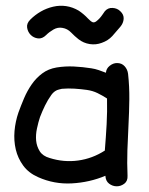

<svg xmlns="http://www.w3.org/2000/svg" viewBox="-20 -651 525 677"><path d="M114.3 -26.4Q81.1 -41 62 -66.9Q43 -92.8 35.6 -124Q28.3 -155.3 31.2 -189Q34.2 -222.7 44.9 -253.9Q53.7 -278.3 64.9 -304.7Q76.2 -331.1 91.8 -353.5Q107.4 -376 128.9 -392.1Q150.4 -408.2 179.7 -413.1Q210 -418 240.7 -416.5Q271.5 -415 301.8 -410.2Q315.4 -408.2 328.1 -403.8Q340.8 -399.4 353.5 -394.5Q354.5 -409.2 366.7 -418.9Q378.9 -428.7 392.6 -428.7Q409.2 -428.7 419.4 -417.5Q429.7 -406.2 431.6 -390.6Q436.5 -345.7 436 -300.8Q435.5 -255.9 433.1 -210.9Q430.7 -166 429.2 -121.1Q427.7 -76.2 429.7 -31.2Q430.7 -12.7 418.5 -3.4Q406.2 5.9 391.6 5.9Q377 5.9 364.7 -3.4Q352.5 -12.7 351.6 -31.2Q295.9 -7.8 233.4 -4.4Q170.9 -1 114.3 -26.4ZM121.1 -238.3Q115.2 -220.7 110.4 -198.2Q105.5 -175.8 107.4 -155.3Q109.4 -134.8 120.1 -117.7Q130.9 -100.6 155.3 -93.8Q205.1 -78.1 255.4 -85Q305.7 -91.8 349.6 -120.1Q353.5 -168 356 -212.9Q358.4 -257.8 357.4 -303.7Q340.8 -314.5 323.7 -322.8Q306.6 -331.1 286.1 -334Q265.6 -336.9 242.7 -338.4Q219.7 -339.8 198.2 -337.9Q196.3 -337.9 188 -335.4Q179.7 -333 178.7 -332Q168.9 -327.1 161.1 -316.4Q148.4 -298.8 138.7 -278.8Q128.9 -258.8 121.1 -238.3ZM338.9 -500Q318.4 -492.2 296.4 -495.6Q274.4 -499 256.8 -512.7Q243.2 -523.4 230.5 -536.6Q217.8 -549.8 200.2 -552.7Q183.6 -555.7 168.5 -546.9Q153.3 -538.1 142.6 -527.3Q128.9 -513.7 113.8 -515.6Q98.6 -517.6 88.4 -527.8Q78.1 -538.1 75.7 -553.2Q73.2 -568.4 86.9 -582Q103.5 -598.6 124 -610.4Q144.5 -622.1 167.5 -627.4Q190.4 -632.8 213.4 -629.4Q236.3 -626 257.8 -613.3Q276.4 -600.6 290 -585.9Q294.9 -581.1 298.8 -577.6Q302.7 -574.2 307.6 -572.3Q313.5 -571.3 319.3 -575.7Q325.2 -580.1 331.1 -586.4Q336.9 -592.8 341.8 -600.1Q346.7 -607.4 349.6 -611.3Q360.4 -624 377 -623Q393.6 -622.1 404.3 -611.3Q417 -599.6 416 -584.5Q415 -569.3 404.3 -556.6Q390.6 -540 376 -523.9Q361.3 -507.8 338.9 -500Z"/></svg>

Font: Schoolbell
Style: Regular
Weight: 400
Designer: Font Diner, Inc
Foundry: Font Diner, Inc
Version: Version 1.001